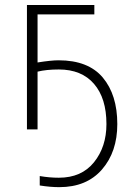

<svg xmlns="http://www.w3.org/2000/svg" viewBox="-20 -523 545 776"><path d="M88.9 0V-502.9H361.3V-464.8H131.8V-270.5Q186.5 -279.3 216.8 -279.3Q336.9 -279.3 395.5 -209.5Q454.1 -139.6 454.1 -21.5Q454.1 90.8 392.1 162.1Q330.1 233.4 219.7 233.4Q183.6 233.4 140.6 226.6V188.5Q179.7 195.3 217.8 195.3Q309.6 195.3 359.9 132.8Q410.2 70.3 410.2 -21.5Q410.2 -126 359.9 -184.1Q309.6 -242.2 217.8 -242.2Q167 -242.2 131.8 -233.4V0Z"/></svg>

Font: Gothic A1 ExtraLight
Style: Regular
Weight: 275
Designer: HanYang I&C Co.,Ltd.
Foundry: HanYang I&C Co.,Ltd.
Version: Version 2.50